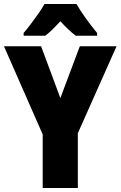

<svg xmlns="http://www.w3.org/2000/svg" viewBox="-20 -947 607 967"><path d="M284 -453 382 -714H567L372 -276V0H195V-270L0 -714H187ZM365 -927Q384 -894 412 -855Q440 -816 469 -781V-767H362Q344 -780 325 -798Q306 -816 284 -840Q261 -815 242.5 -797Q224 -779 208 -767H99V-781Q114 -798 134.5 -825Q155 -852 174.5 -880Q194 -908 204 -927Z"/></svg>

Font: Noto Sans Tamil Condensed Black
Style: Regular
Weight: 900
Width: 3
Designer: Jelle Bosma - Monotype Design Team
Foundry: Monotype Imaging Inc.
Version: Version 2.004; ttfautohint (v1.8.4.7-5d5b)